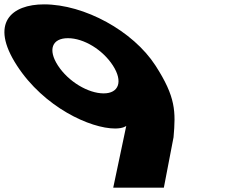

<svg xmlns="http://www.w3.org/2000/svg" viewBox="-410 -860 1119 880"><path d="M109 0H341L385.4 -231C395.6 -348 396.2 -415 302.3 -560C199.9 -718 -23.1 -840 -208.1 -840C-357.1 -840 -459 -755 -332.7 -560C-208.4 -368 4.5 -271 117.5 -271C155.5 -271 168.7 -283 168.7 -283ZM107.3 -560C155.2 -486 134.2 -432 65.2 -432C-5.8 -432 -96.8 -486 -144.7 -560C-191.4 -632 -171.7 -685 -98.7 -685C-25.7 -685 60.6 -632 107.3 -560Z"/></svg>

Font: Hussar
Style: BdOpOblSeven
Weight: 700
Foundry: Cannot Into Space Fonts
Version: Version 2.00